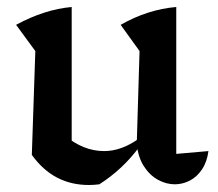

<svg xmlns="http://www.w3.org/2000/svg" viewBox="-20 -520 622 549"><path d="M484 -80 576 -88Q572 -57 557.5 -35.5Q543 -14 522.5 -3.5Q502 7 480 7Q455 7 431.5 -6Q408 -19 391.5 -44.5Q375 -70 371 -108L379 -374L325 -449Q402 -493 484 -500ZM264 7Q256 8 248.5 8.5Q241 9 234 9Q184 9 143.5 -12Q103 -33 71 -77L165 -133Q218 -88 278 -88Q328 -88 379 -125L382 -105Q356 -69 326.5 -41.5Q297 -14 264 7ZM71 -77 81 -374 26 -449Q107 -493 185 -500V-91Z"/></svg>

Font: Piazzolla 24pt SemiBold
Style: Regular
Weight: 600
Designer: Juan Pablo del Peral
Foundry: Huerta Tipografica
Version: Version 2.005